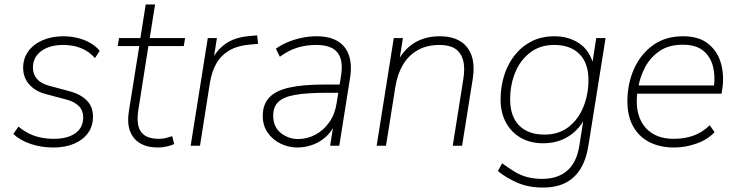

<svg xmlns="http://www.w3.org/2000/svg" viewBox="-20 -655 3312 863"><path d="M220 8Q164 8 116.5 -8.5Q69 -25 40 -53L63 -86Q87 -66 112 -54Q137 -42 164.5 -36.5Q192 -31 223 -31Q283 -31 318.5 -56Q354 -81 354 -128Q354 -158 334.5 -178Q315 -198 280 -207L183 -233Q138 -245 111 -276Q84 -307 84 -350Q84 -392 107 -424Q130 -456 171 -474Q212 -492 265 -492Q299 -492 330.5 -484Q362 -476 387.5 -461Q413 -446 428 -426L407 -394Q380 -424 344.5 -438.5Q309 -453 264 -453Q203 -453 165.5 -425.5Q128 -398 128 -351Q128 -322 145.5 -301Q163 -280 199 -270L296 -244Q343 -231 370.5 -203Q398 -175 398 -131Q398 -88 375.5 -57Q353 -26 313 -9Q273 8 220 8Z M690 8Q641 8 609 -11.5Q577 -31 564 -67Q551 -103 559 -153L606 -448H509L515 -484H611L635 -635H677L653 -484H812L806 -448H647L602 -162Q591 -92 614.5 -61.5Q638 -31 693 -31Q712 -31 727.5 -35Q743 -39 754 -43L763 -8Q753 -2 731.5 3Q710 8 690 8Z M837 0 914 -484H955L937 -370H926Q945 -421 988 -454Q1031 -487 1101 -493L1136 -496L1140 -458L1107 -455Q1046 -450 1008.5 -427Q971 -404 951 -367Q931 -330 923 -280L879 0Z M1317 8Q1277 8 1241 -9.5Q1205 -27 1183 -59Q1161 -91 1161 -134Q1161 -185 1189.5 -216Q1218 -247 1279 -261Q1340 -275 1436 -275H1517L1511 -238H1452Q1359 -238 1306 -228.5Q1253 -219 1230.5 -196.5Q1208 -174 1208 -136Q1208 -84 1242.5 -57Q1277 -30 1320 -30Q1360 -30 1396.5 -49Q1433 -68 1459 -104Q1485 -140 1493 -191L1513 -315Q1524 -383 1497.5 -418Q1471 -453 1401 -453Q1355 -453 1315.5 -440.5Q1276 -428 1238 -400L1220 -436Q1243 -453 1273 -465.5Q1303 -478 1336.5 -485Q1370 -492 1403 -492Q1462 -492 1498.5 -469.5Q1535 -447 1549 -404.5Q1563 -362 1553 -302L1505 0H1464L1482 -116H1492Q1479 -74 1451.5 -46.5Q1424 -19 1388.5 -5.5Q1353 8 1317 8Z M1673 0 1750 -484H1791L1772 -364H1761Q1786 -424 1836 -458Q1886 -492 1957 -492Q2011 -492 2047.5 -470.5Q2084 -449 2099.5 -405.5Q2115 -362 2104 -295L2057 0H2015L2062 -296Q2071 -349 2061.5 -384Q2052 -419 2026 -436Q2000 -453 1956 -453Q1899 -453 1857.5 -429.5Q1816 -406 1791 -363.5Q1766 -321 1757 -264L1715 0Z M2420 188Q2356 188 2306 166.5Q2256 145 2218 114L2237 79Q2267 101 2293.5 117Q2320 133 2350 141Q2380 149 2418 149Q2486 149 2529 112.5Q2572 76 2584 0L2605 -133L2613 -132Q2596 -95 2568.5 -68Q2541 -41 2504 -26Q2467 -11 2421 -11Q2364 -11 2321 -35.5Q2278 -60 2254 -104.5Q2230 -149 2230 -208Q2230 -263 2245.5 -314Q2261 -365 2292 -405Q2323 -445 2368 -468.5Q2413 -492 2473 -492Q2535 -492 2583 -460.5Q2631 -429 2648 -362H2641L2660 -484H2702L2625 -2Q2615 63 2588.5 105Q2562 147 2520.5 167.5Q2479 188 2420 188ZM2427 -50Q2492 -50 2536 -84.5Q2580 -119 2602.5 -175Q2625 -231 2625 -296Q2625 -371 2584.5 -412Q2544 -453 2471 -453Q2407 -453 2362.5 -418.5Q2318 -384 2295.5 -328.5Q2273 -273 2273 -208Q2273 -132 2313.5 -91Q2354 -50 2427 -50Z M3010 8Q2945 8 2897.5 -17Q2850 -42 2825 -88.5Q2800 -135 2800 -200Q2800 -277 2829 -343.5Q2858 -410 2914 -451Q2970 -492 3050 -492Q3123 -492 3165 -457Q3207 -422 3221.5 -367Q3236 -312 3226 -252L3223 -234H2829L2835 -271H3207L3188 -259Q3196 -313 3184.5 -357Q3173 -401 3140.5 -427.5Q3108 -454 3049 -454Q2986 -454 2944.5 -425.5Q2903 -397 2880 -353.5Q2857 -310 2849 -264L2846 -246Q2836 -182 2852 -133.5Q2868 -85 2908 -58Q2948 -31 3008 -31Q3056 -31 3096 -45Q3136 -59 3170 -92L3192 -61Q3160 -27 3110 -9.5Q3060 8 3010 8Z"/></svg>

Font: Nunito Sans 12pt ExtraLight
Style: Italic
Weight: 200
Italic angle: -9°
Designer: Vernon Adams
Foundry: Vernon Adams
Version: Version 3.101;gftools[0.9.27]